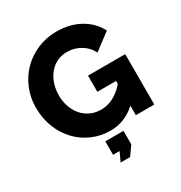

<svg xmlns="http://www.w3.org/2000/svg" viewBox="-210 -863 1153 1224"><g transform="rotate(-30 366.0 -251.0)"><path d="M321 213 352 146H304V47H438V146L391 213ZM556 -70Q475 5 369 5Q299 5 237 -21.5Q175 -48 128.5 -96Q82 -144 55 -211.5Q28 -279 28 -360Q28 -433 55 -498Q82 -563 129.5 -611Q177 -659 242 -687Q307 -715 382 -715Q481 -715 555 -673.5Q629 -632 666 -560L544 -468Q520 -516 474.5 -542.5Q429 -569 376 -569Q335 -569 301.5 -552.5Q268 -536 244 -506.5Q220 -477 207 -438Q194 -399 194 -354Q194 -308 208 -269Q222 -230 247 -201.5Q272 -173 306.5 -157Q341 -141 383 -141Q479 -141 556 -230V-252H418V-371H692V0H556Z"/></g></svg>

Font: Oxford Sans
Style: Regular
Weight: 800
Designer: Matt McInerney, Pablo Impallari, Rodrigo Fuenzalida
Foundry: Matt McInerney, Pablo Impallari, Rodrigo Fuenzalida
Version: Version 3.000g; ttfautohint (v1.5) -l 8 -r 28 -G 28 -x 14 -D